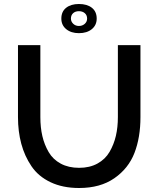

<svg xmlns="http://www.w3.org/2000/svg" viewBox="-20 -936 792 961"><path d="M287 -843Q287 -878 311 -897Q335 -916 375 -916Q416 -916 440 -897Q464 -878 464 -843Q464 -810 439.5 -790Q415 -770 375 -770Q336 -770 311.5 -790Q287 -810 287 -843ZM335 -843Q335 -828 346.5 -817Q358 -806 375 -806Q392 -806 404 -816.5Q416 -827 416 -843Q416 -860 404.5 -870Q393 -880 375 -880Q357 -880 346 -870Q335 -860 335 -843ZM570 -350V-710H683V-350Q683 -248 653 -170.5Q623 -93 552.5 -44Q482 5 376 5Q294 5 233 -24Q172 -53 137.5 -104Q103 -155 86.5 -216.5Q70 -278 70 -350V-710H182V-350Q182 -298 192 -255Q202 -212 223.5 -175Q245 -138 284 -117Q323 -96 376 -96Q429 -96 468 -117.5Q507 -139 528.5 -176Q550 -213 560 -256Q570 -299 570 -350Z"/></svg>

Font: Raleway
Style: Regular
Weight: 600
Designer: Matt McInerney, Pablo Impallari, Rodrigo Fuenzalida
Foundry: Matt McInerney, Pablo Impallari, Rodrigo Fuenzalida
Version: Version 1.000;PS 001.001;hotconv 1.0.56; ttfautohint (v1.5)